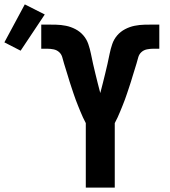

<svg xmlns="http://www.w3.org/2000/svg" viewBox="-157 -855 777 875"><path d="M234 0V-294Q227 -307 221 -320Q215 -333 209.5 -346.5Q204 -360 198.5 -373.5Q193 -387 188 -400.5Q183 -414 178.5 -427.5Q174 -441 169.5 -454.5Q165 -468 160.5 -482Q156 -496 152 -510Q148 -524 143.5 -537.5Q139 -551 135 -565Q131 -579 127 -593.5Q123 -608 112.5 -617.5Q102 -627 87.5 -630Q73 -633 58 -633H31V-743H52Q75 -743 98 -742.5Q121 -742 143.5 -737.5Q166 -733 187 -722Q208 -711 223 -693.5Q238 -676 245.5 -654Q253 -632 257.5 -609.5Q262 -587 267 -564.5Q272 -542 277.5 -520Q283 -498 288.5 -475.5Q294 -453 300 -431Q306 -453 311.5 -475.5Q317 -498 322.5 -520Q328 -542 333 -564.5Q338 -587 342.5 -609.5Q347 -632 354.5 -654Q362 -676 377 -693.5Q392 -711 413 -722Q434 -733 456.5 -737.5Q479 -742 502 -742.5Q525 -743 548 -743H569V-633H542Q527 -633 512.5 -630Q498 -627 487.5 -617.5Q477 -608 473 -593.5Q469 -579 465 -565Q461 -551 456.5 -537.5Q452 -524 448 -510Q444 -496 439.5 -482Q435 -468 430.5 -454.5Q426 -441 421.5 -427.5Q417 -414 412 -400.5Q407 -387 401.5 -373.5Q396 -360 390.5 -346.5Q385 -333 379 -320Q373 -307 366 -294V0ZM-63 -624 -137 -662 -44 -835 47 -789Z"/></svg>

Font: Iosevka Aile Extrabold
Style: Regular
Weight: 800
Designer: Belleve Invis
Foundry: Belleve Invis
Version: Version 27.3.5; ttfautohint (v1.8.4)